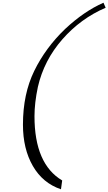

<svg xmlns="http://www.w3.org/2000/svg" viewBox="-20 -998 798 1414"><path d="M429 396Q295 351 222 224.5Q149 98 149 -80Q149 -306 232.5 -476.5Q316 -647 460 -785Q599 -915 742 -978L758 -941Q574 -862 439 -708Q304 -554 259 -358Q234 -240 234 -142Q234 210 438 331Z"/></svg>

Font: Joscelyn
Style: Regular
Weight: 400
Designer: Peter S. Baker
Version: Version 1.012